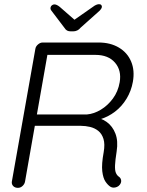

<svg xmlns="http://www.w3.org/2000/svg" viewBox="-20 -905 710 925"><path d="M66.4 0Q51.8 0 43.5 -8.8Q35.2 -17.6 37.1 -30.3L150.4 -669.9Q152.3 -681.6 163.1 -690.9Q173.8 -700.2 185.5 -700.2H455.1Q511.7 -700.2 552.7 -675.8Q593.8 -651.4 611.8 -608.4Q629.9 -565.4 620.1 -510.7Q612.3 -466.8 589.8 -429.7Q567.4 -392.6 534.2 -367.2Q501 -341.8 461.9 -330.1L428.7 -340.8Q465.8 -337.9 494.1 -317.4Q522.5 -296.9 536.1 -261.2Q549.8 -225.6 542 -175.8Q535.2 -132.8 534.2 -108.9Q533.2 -85 538.1 -72.8Q543 -60.5 552.7 -53.7Q561.5 -47.9 563.5 -37.1Q565.4 -26.4 557.6 -15.6Q551.8 -7.8 543.5 -4.4Q535.2 -1 527.3 -1Q519.5 -1 512.7 -4.9Q500 -12.7 488.3 -29.8Q476.6 -46.9 472.7 -80.1Q468.8 -113.3 479.5 -171.9Q486.3 -210.9 478.5 -235.8Q470.7 -260.7 453.6 -274.4Q436.5 -288.1 414.1 -293.5Q391.6 -298.8 370.1 -298.8H137.7L150.4 -313.5L100.6 -30.3Q98.6 -18.6 88.9 -9.3Q79.1 0 66.4 0ZM147.5 -353.5H398.4Q432.6 -356.4 465.8 -376.5Q499 -396.5 523.9 -430.2Q548.8 -463.9 556.6 -508.8Q566.4 -565.4 534.2 -603Q502 -640.6 439.5 -640.6H201.2L210.9 -655.3L155.3 -339.8ZM327.1 -801.8 427.7 -872.1Q436.5 -878.9 443.8 -881.8Q451.2 -884.8 457 -884.8Q464.8 -884.8 468.3 -880.4Q471.7 -876 470.7 -870.1Q469.7 -866.2 467.3 -862.3Q464.8 -858.4 460 -853.5L368.2 -771.5Q361.3 -762.7 352.1 -758.3Q342.8 -753.9 332 -753.9H321.3Q310.5 -753.9 303.2 -757.8Q295.9 -761.7 290 -771.5L228.5 -852.5Q224.6 -857.4 223.6 -861.3Q222.7 -865.2 223.6 -869.1Q224.6 -875 230 -879.4Q235.4 -883.8 242.2 -883.8Q252.9 -883.8 267.6 -872.1L344.7 -804.7Z"/></svg>

Font: Quicksand
Style: Italic
Weight: 400
Designer: Andrew Paglinawan
Foundry: Andrew Paglinawan
Version: Version 3.006